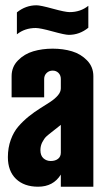

<svg xmlns="http://www.w3.org/2000/svg" viewBox="-20 -706 383 726"><path d="M147 -337.9H23.9V-418Q23.9 -453.1 47.9 -477.5Q71.8 -502 105.7 -512Q139.6 -522 179.2 -522Q218.8 -522 252.2 -512Q285.6 -502 309.3 -477.5Q333 -453.1 333 -418V0H210V-45.9Q181.6 0 124 0Q71.3 0 40.5 -29.5Q9.8 -59.1 9.8 -111.8Q9.8 -147.5 20.8 -177.5Q31.7 -207.5 49.6 -228Q67.4 -248.5 88.6 -265.6Q109.9 -282.7 131.1 -295.9Q152.3 -309.1 170.2 -320.8Q188 -332.5 199 -345.5Q210 -358.4 210 -372.1V-407.2Q210 -421.4 201.2 -430.2Q192.4 -439 179.2 -439Q165.5 -439 156.2 -429.9Q147 -420.9 147 -407.2ZM43.9 -576.2V-659.2Q77.1 -686 118.2 -686Q132.8 -686 179.7 -673.1Q226.6 -660.2 243.2 -660.2Q284.2 -660.2 314 -684.1V-601.1Q280.8 -574.2 240.2 -574.2Q225.6 -574.2 178.7 -587.2Q131.8 -600.1 115.2 -600.1Q73.7 -600.1 43.9 -576.2ZM132.8 -138.2Q132.8 -117.7 144.3 -107.4Q155.8 -97.2 171.9 -97.2Q189 -97.2 199.5 -105.5Q210 -113.8 210 -128.9V-233.9Q200.7 -226.1 181.6 -211.4Q162.6 -196.8 155 -189.7Q147.5 -182.6 140.1 -168.7Q132.8 -154.8 132.8 -138.2Z"/></svg>

Font: Quaderni
Style: Regular
Weight: 400
Designer: Romain Laurent, Daphné Lejeune, Alexandre D’Hubert
Foundry: ESAD Valence
Version: Version 1.000;FEAKit 1.0